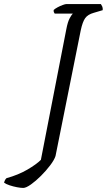

<svg xmlns="http://www.w3.org/2000/svg" viewBox="-139 -724 525 944"><path d="M-25 200Q-37 200 -55.5 196.5Q-74 193 -92 187Q-110 181 -119 174Q-115 159 -107 152Q-49 136 -4.5 110Q40 84 62 62L187 -580Q194 -617 204 -635Q214 -653 219 -657H130Q128 -660 126 -664Q124 -668 125 -675Q131 -681 144 -688Q157 -695 169.5 -699.5Q182 -704 187 -704H357Q360 -700 363.5 -692.5Q367 -685 366 -674L322 -661Q293 -653 280 -635Q267 -617 258 -575L134 43Q128 62 108 88.5Q88 115 62.5 140.5Q37 166 13 183Q-11 200 -25 200Z"/></svg>

Font: Texturina Extralight
Style: Italic
Weight: 200
Italic angle: -11°
Designer: Guillermo Torres Carreño
Foundry: Omnibus-Type
Version: Version 1.002; ttfautohint (v1.8.3)